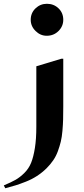

<svg xmlns="http://www.w3.org/2000/svg" viewBox="-110 -733 444 1020"><path d="M53.2 -627.9Q53.2 -664.1 78.6 -688.5Q104 -712.9 139.2 -712.9Q175.8 -712.9 200.9 -688.7Q226.1 -664.6 226.1 -627.9Q226.1 -593.3 200.7 -568.1Q175.3 -543 138.2 -543Q104.5 -543 78.9 -568.4Q53.2 -593.8 53.2 -627.9ZM-82 267.1 -89.8 252Q-51.3 235.8 -27.6 222.4Q-3.9 209 19.5 185.8Q43 162.6 55.4 131.6Q67.9 100.6 75.4 53Q83 5.4 83 -60.1V-380.9L215.8 -420.9H226.1V-168Q226.1 -126 225.3 -98.9Q224.6 -71.8 221.7 -38.1Q218.8 -4.4 212.9 19.8Q207 43.9 197.5 70.1Q188 96.2 172.9 118.4Q157.7 140.6 137.2 161.1Q113.8 184.1 86.4 201.9Q59.1 219.7 26.6 232.4Q-5.9 245.1 -26.6 251.5Q-47.4 257.8 -82 267.1Z"/></svg>

Font: Laureen pro
Style: Bold
Weight: 700
Designer: Ahmed zaza
Foundry: zazatype
Version: Version 1.000